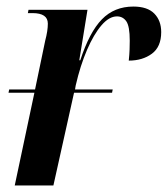

<svg xmlns="http://www.w3.org/2000/svg" viewBox="-20 -566 512 586"><path d="M6 -283 8 -293H87L118 -442Q122 -457 124 -470Q126 -483 126 -494Q126 -526 79 -526H65L67 -536H247L222 -382H225Q253 -468 291 -507Q329 -546 387 -546Q430 -546 451 -524.5Q472 -503 472 -468Q472 -423 443.5 -402Q415 -381 373 -381Q375 -400 375.5 -415Q376 -430 376 -442Q376 -486 365.5 -501Q355 -516 337 -516Q313 -516 289.5 -488.5Q266 -461 245.5 -413.5Q225 -366 211 -305L209 -293H324L322 -283H206L143 0H25L85 -283Z"/></svg>

Font: Noto Serif Display Condensed SemiBold
Style: Italic
Weight: 600
Width: 3
Italic angle: -12°
Designer: Monotype Design Team
Foundry: Monotype Imaging Inc.
Version: Version 2.009